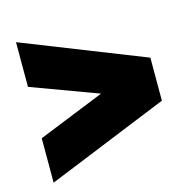

<svg xmlns="http://www.w3.org/2000/svg" viewBox="-81 -614 661 664"><g transform="rotate(-15 249.5 -281.5)"><path d="M467 -207 32 -30V-189L270 -285L32 -373V-533L467 -361Z"/></g></svg>

Font: Passion One
Style: Bold
Weight: 700
Designer: Alejandro Lo Celso
Foundry: Fontstage
Version: Version 1.002